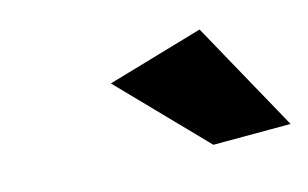

<svg xmlns="http://www.w3.org/2000/svg" viewBox="-35 -819 433 270"><g transform="rotate(-10 182.0 -683.5)"><path d="M252 -602 125 -712 261 -765 364 -612Z"/></g></svg>

Font: Argentum Sans SemiBold
Style: Italic
Weight: 600
Italic angle: -11°
Designer: Julieta Ulanovsky (font), Cristiano Sobral (main changes and remaster)
Foundry: Julieta Ulanovsky (font), Cristiano Sobral (main changes and remaster)
Version: Version 2.007;June 15, 2022;FontCreator 14.0.0.2814 64-bit; 